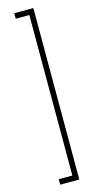

<svg xmlns="http://www.w3.org/2000/svg" viewBox="-138 -840 492 980"><g transform="rotate(-15 108.0 -350.0)"><path d="M151 -803V103H122V-803ZM137 -803V-774H50V-803ZM137 74V103H50V74Z"/></g></svg>

Font: Phudu
Style: Regular
Weight: 400
Version: Version 1.005;gftools[0.9.23]